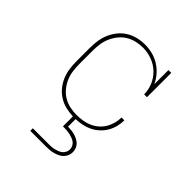

<svg xmlns="http://www.w3.org/2000/svg" viewBox="-205 -659 1010 1010"><g transform="rotate(45 300.0 -154.0)"><path d="M185 220V201H300Q311 201 322 200.5Q333 200 343.5 197.5Q354 195 364.5 191Q375 187 383.5 180Q392 173 397 163Q402 153 402 142Q402 131 397 120.5Q392 110 383.5 103.5Q375 97 364.5 93Q354 89 343.5 86.5Q333 84 322 83Q311 82 300 82H290V8Q262 7 235.5 0.5Q209 -6 185.5 -20.5Q162 -35 144.5 -56.5Q127 -78 116.5 -103Q106 -128 102 -155.5Q98 -183 98 -210V-310Q98 -338 102 -365Q106 -392 117 -417.5Q128 -443 145.5 -464.5Q163 -486 186.5 -500.5Q210 -515 237 -521.5Q264 -528 292 -528Q320 -528 347.5 -521Q375 -514 399 -499Q423 -484 442 -462.5Q461 -441 473 -415V-520H494V-339H473Q473 -373 459 -405.5Q445 -438 420 -461.5Q395 -485 362 -497Q329 -509 295 -509Q270 -509 245 -503Q220 -497 199 -484Q178 -471 162 -451Q146 -431 136 -408Q126 -385 122.5 -360Q119 -335 119 -310V-210Q119 -185 122.5 -159.5Q126 -134 136 -111Q146 -88 162.5 -68Q179 -48 200.5 -35Q222 -22 247 -16.5Q272 -11 297 -11Q320 -11 342.5 -14.5Q365 -18 385.5 -27Q406 -36 423 -50.5Q440 -65 451.5 -84Q463 -103 469 -125Q475 -147 475 -169H496Q496 -145 490 -121.5Q484 -98 472 -77.5Q460 -57 442 -40.5Q424 -24 403 -13.5Q382 -3 358 2Q334 7 310 8V64Q323 64 336 65.5Q349 67 361 70.5Q373 74 384.5 80Q396 86 405 95Q414 104 418.5 116.5Q423 129 423 142Q423 155 417.5 168Q412 181 402 190.5Q392 200 379.5 205.5Q367 211 354 214.5Q341 218 327.5 219Q314 220 300 220Z"/></g></svg>

Font: Iosevka Etoile Thin
Style: Regular
Weight: 100
Designer: Belleve Invis
Foundry: Belleve Invis
Version: Version 22.1.2; ttfautohint (v1.8.4)